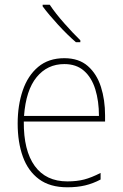

<svg xmlns="http://www.w3.org/2000/svg" viewBox="-20 -785 521 815"><path d="M253 -538Q315 -538 353 -504.5Q391 -471 408.5 -416Q426 -361 426 -295V-269H81Q80 -146 127.5 -80.5Q175 -15 266 -15Q306 -15 337 -23Q368 -31 407 -51V-23Q375 -6 341.5 2Q308 10 266 10Q192 10 145.5 -24.5Q99 -59 77 -120Q55 -181 55 -261Q55 -338 76.5 -401Q98 -464 142 -501Q186 -538 253 -538ZM253 -513Q181 -513 135.5 -457.5Q90 -402 82 -293H400Q400 -356 384.5 -406Q369 -456 336.5 -484.5Q304 -513 253 -513ZM191 -765Q215 -729 252 -687Q289 -645 321 -614V-606H302Q266 -637 226.5 -680Q187 -723 161 -758V-765Z"/></svg>

Font: Noto Sans Lao UI SemCond Thin
Style: Regular
Weight: 100
Width: 4
Designer: Monotype Design Team
Foundry: Monotype Imaging Inc.
Version: Version 2.000; ttfautohint (v1.8.4.7-5d5b)